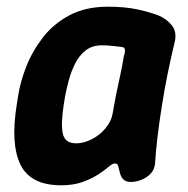

<svg xmlns="http://www.w3.org/2000/svg" viewBox="-20 -536 559 572"><path d="M162 16Q71 16 41 -45.5Q11 -107 30 -225L34 -250Q40 -291 58 -337Q76 -383 107.5 -424Q139 -465 187 -490.5Q235 -516 301 -516Q351 -516 387 -508.5Q423 -501 452 -490Q476 -480 491.5 -461Q507 -442 501 -413Q489 -364 479 -314Q469 -264 461.5 -216Q454 -168 449 -126Q444 -84 442 -50Q440 -24 417.5 -9Q395 6 369 6Q355 6 347.5 -1.5Q340 -9 337 -22Q334 -35 332 -42Q330 -49 322 -49Q315 -49 303.5 -39Q292 -29 273 -16.5Q254 -4 226.5 6Q199 16 162 16ZM207 -109Q229 -109 253 -121Q277 -133 294.5 -154Q312 -175 316 -200Q321 -230 326.5 -257Q332 -284 338 -311Q344 -338 349 -369Q358 -395 343 -396Q334 -397 317.5 -399Q301 -401 283 -401Q255 -401 235.5 -386Q216 -371 204 -347Q192 -323 185 -297Q178 -271 174 -250L170 -225Q161 -168 167 -138.5Q173 -109 207 -109Z"/></svg>

Font: Winky Sans SemiBold
Style: Italic
Weight: 600
Italic angle: -8.97852°
Designer: Simon Atzbach
Foundry: typofactur
Version: Version 1.205